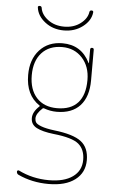

<svg xmlns="http://www.w3.org/2000/svg" viewBox="-62 -762 624 1033"><g transform="rotate(5 250.0 -245.0)"><path d="M100.6 -710Q98.6 -719.7 110.4 -719.7Q119.1 -719.7 121.1 -710.9Q126 -674.8 162.1 -647.5Q198.2 -620.1 250 -620.1Q301.8 -620.1 337.9 -647.5Q374 -674.8 378.9 -710.9Q380.9 -719.7 389.6 -719.7Q400.4 -719.7 399.4 -710Q394.5 -665 351.6 -632.3Q308.6 -599.6 250 -599.6Q191.4 -599.6 148.9 -632.3Q106.4 -665 100.6 -710ZM250 -179.7Q324.2 -179.7 362.3 -221.7Q400.4 -263.7 400.4 -344.7Q400.4 -418 358.4 -463.9Q316.4 -509.8 250 -509.8Q179.7 -509.8 139.6 -465.8Q99.6 -421.9 99.6 -344.7Q99.6 -267.6 139.6 -223.6Q179.7 -179.7 250 -179.7ZM75.2 195.3Q65.4 190.4 65.4 178.7Q65.4 174.8 68.4 172.9Q71.3 170.9 75.2 171.9Q151.4 210 240.2 210Q322.3 210 368.7 176.8Q415 143.6 415 85Q415 29.3 380.4 0Q345.7 -29.3 244.1 -40Q183.6 -46.9 151.9 -63.5Q120.1 -80.1 120.1 -115.2Q120.1 -148.4 155.3 -180.7Q159.2 -184.6 154.3 -186.5Q80.1 -236.3 80.1 -344.7Q80.1 -428.7 126.5 -479.5Q172.9 -530.3 250 -530.3Q351.6 -530.3 397.5 -438.5Q397.5 -436.5 399.4 -435.5Q400.4 -435.5 400.4 -436.5V-509.8Q400.4 -519.5 410.2 -519.5Q419.9 -519.5 419.9 -509.8V-344.7Q419.9 -255.9 376 -208Q332 -160.2 250 -160.2Q214.8 -160.2 180.7 -172.9Q175.8 -173.8 173.8 -171.9Q139.6 -140.6 139.6 -115.2Q139.6 -102.5 145.5 -93.3Q151.4 -84 175.8 -74.7Q200.2 -65.4 246.1 -59.6Q349.6 -47.9 392.1 -15.1Q434.6 17.6 434.6 85Q434.6 152.3 383.3 191.4Q332 230.5 240.2 230.5Q150.4 230.5 75.2 195.3Z"/></g></svg>

Font: Rounded-L Mgen+ 2m thin
Style: Regular
Weight: 100
Designer: [Source Han Sans]
Ryoko NISHIZUKA  (kana & ideographs); Paul D. Hunt (Latin, Greek & Cyrillic); Wenlong ZHANG  (bopomofo
Version: Version 1.059.20150602